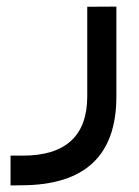

<svg xmlns="http://www.w3.org/2000/svg" viewBox="-20 -331 427 588"><path d="M48.2 145.6Q247.2 146.2 247.2 -36.4V-310.3L336.4 -310.8V-34.9Q336.4 234.4 49.2 236.4L12.3 236.9V145.6Z"/></svg>

Font: Fira Code
Style: Regular
Weight: 400
Designer: Carrois Corporate, Edenspiekermann AG, Nikita Prokopov
Foundry: Carrois Corporate, Edenspiekermann AG, Nikita Prokopov
Version: Version 5.002